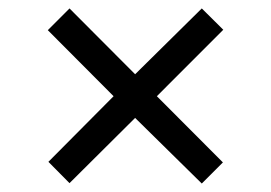

<svg xmlns="http://www.w3.org/2000/svg" viewBox="-20 -580 640 453"><path d="M248 -353 92.8 -508.8 144 -560.1 298.8 -404.8 456.1 -560.1 506.8 -509.8 350.1 -353 505.9 -196.8 456.1 -147 298.8 -301.8 144 -147.9 94.2 -198.2Z"/></svg>

Font: TypoPRO Noto Mono
Style: Regular
Weight: 400
Designer: Monotype Design Team
Foundry: Monotype Imaging Inc.
Version: Version 1.00